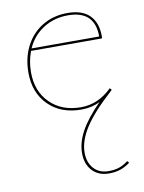

<svg xmlns="http://www.w3.org/2000/svg" viewBox="-80 -466 608 811"><g transform="rotate(-10 223.5 -60.0)"><path d="M413 259Q393 274 371.5 281.5Q350 289 322 289Q277 289 250.5 260.5Q224 232 224 185Q224 140 250 92Q276 44 334 -15Q298 3 254 3Q166 3 113 -50Q60 -103 60 -189Q60 -254 86.5 -304Q113 -354 159.5 -381.5Q206 -409 265 -409Q329 -409 360.5 -377Q392 -345 392 -288Q392 -281 391 -278H87Q71 -236 71 -189Q71 -107 121.5 -57Q172 -7 254 -7Q328 -7 387 -65L394 -57L390 -53Q308 21 271.5 77.5Q235 134 235 185Q235 227 258.5 253Q282 279 322 279Q349 279 368.5 272Q388 265 406 251ZM91 -288H381Q381 -399 266 -399Q207 -399 160.5 -369.5Q114 -340 91 -288Z"/></g></svg>

Font: Ysabeau Hairline
Style: Regular
Weight: 100
Designer: Christian Thalmann (Catharsis Fonts)
Version: Version 0.003